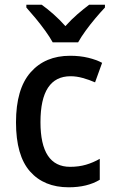

<svg xmlns="http://www.w3.org/2000/svg" viewBox="-20 -786 483 816"><path d="M272 10Q167 10 107.5 -57.5Q48 -125 48 -266Q48 -408 110 -478.5Q172 -549 278 -549Q320 -549 355 -540.5Q390 -532 414 -519L384 -436Q359 -447 332 -454.5Q305 -462 280 -462Q152 -462 152 -267Q152 -77 278 -77Q315 -77 345.5 -86Q376 -95 404 -111V-22Q351 10 272 10ZM204 -606Q192 -628 172.5 -655Q153 -682 131.5 -708Q110 -734 92 -754V-766H157Q181 -749 207.5 -725.5Q234 -702 258 -675Q283 -703 308.5 -725Q334 -747 359 -766H426V-754Q408 -735 386 -709Q364 -683 344 -655.5Q324 -628 312 -606Z"/></svg>

Font: Noto Sans Tamil SemiCondensed Medium
Style: Regular
Weight: 500
Width: 4
Designer: Jelle Bosma - Monotype Design Team
Foundry: Monotype Imaging Inc.
Version: Version 2.004; ttfautohint (v1.8.4.7-5d5b)